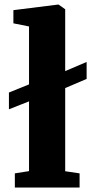

<svg xmlns="http://www.w3.org/2000/svg" viewBox="-20 -840 428 860"><path d="M46.5 0V-63.5L110 -73.5V-386L20 -350.5V-425.5L110 -462V-721.5L40 -735.5V-794.5L239.5 -819.5H242.5L272 -798.5V-521.5L368 -562.5V-486.5L272 -445.5V-73L336.5 -63.5V0Z"/></svg>

Font: Merriweather 24pt Black
Style: Regular
Weight: 900
Designer: Eben Sorkin
Foundry: Eben Sorkin
Version: Version 2.100